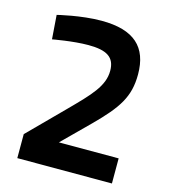

<svg xmlns="http://www.w3.org/2000/svg" viewBox="-102 -754 735 835"><g transform="rotate(15 265.0 -336.0)"><path d="M479 0V-113H210L329 -231C427 -329 466 -386 466 -487C466 -610 400 -672 253 -672C160 -672 57 -646 57 -646L65 -538C65 -538 155 -555 225 -555C308 -555 345 -532 345 -471C345 -402 293 -350 208 -264L53 -108V0Z"/></g></svg>

Font: TitilliumText22L
Style: 800 wt
Weight: 800
Designer: Campivisivi
Foundry: Campivisivi
Version: 1.000